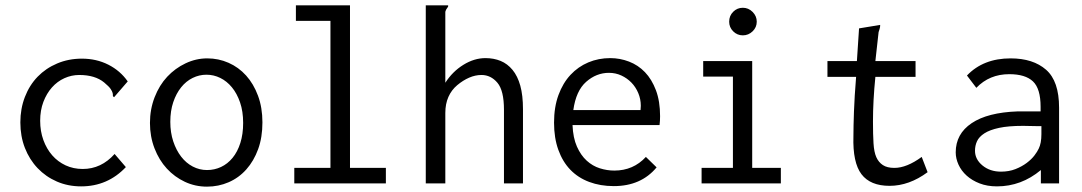

<svg xmlns="http://www.w3.org/2000/svg" viewBox="-20 -685 4040 717"><path d="M457 -381 406 -322Q401 -325 401.5 -328.5Q402 -332 400.5 -338Q399 -344 393 -353Q387 -362 369 -377Q335 -405 276 -405Q247 -405 220.5 -393Q194 -381 174 -358.5Q154 -336 142 -304.5Q130 -273 130 -234Q130 -195 142 -162Q154 -129 175 -105Q196 -81 225 -67.5Q254 -54 289 -54Q358 -54 408 -110L450 -61Q382 11 283 11Q234 11 192.5 -7Q151 -25 120.5 -57Q90 -89 73 -132.5Q56 -176 56 -228Q56 -279 73 -323Q90 -367 120.5 -398.5Q151 -430 193.5 -448Q236 -466 286 -466Q340 -466 384.5 -443.5Q429 -421 457 -381Z M754 -467Q796 -467 833.5 -450.5Q871 -434 899 -403Q927 -372 943.5 -327.5Q960 -283 960 -228Q960 -172 944 -128Q928 -84 900 -52.5Q872 -21 834 -4.5Q796 12 753 12Q709 12 670.5 -6Q632 -24 603 -55.5Q574 -87 557 -131Q540 -175 540 -226Q540 -277 557.5 -322Q575 -367 604.5 -398.5Q634 -430 673 -448.5Q712 -467 754 -467ZM888 -226Q888 -269 876.5 -302.5Q865 -336 846 -359Q827 -382 802.5 -394Q778 -406 751 -406Q724 -406 699.5 -394Q675 -382 656.5 -359Q638 -336 627 -303.5Q616 -271 616 -230Q616 -190 627 -157Q638 -124 656.5 -100Q675 -76 700 -63Q725 -50 753 -50Q781 -50 805.5 -61.5Q830 -73 848.5 -95.5Q867 -118 877.5 -151Q888 -184 888 -226Z M1085 -665H1287V-58H1421V0H1079V-58H1214V-607H1085Z M1570 0V-665H1653Q1653 -664 1653.5 -664Q1654 -664 1654 -663Q1654 -660 1649.5 -654.5Q1645 -649 1643 -641V-376Q1670 -418 1710.5 -443Q1751 -468 1793 -468Q1824 -468 1849.5 -457.5Q1875 -447 1894 -424Q1913 -401 1923 -365Q1933 -329 1933 -277V0H1862V-275Q1862 -347 1837.5 -376Q1813 -405 1778 -405Q1755 -405 1732 -395Q1709 -385 1687.5 -367Q1666 -349 1654.5 -323Q1643 -297 1643 -263V0Z M2259 -468Q2295 -468 2329 -455Q2363 -442 2388.5 -415.5Q2414 -389 2429.5 -348Q2445 -307 2445 -251Q2445 -243 2444.5 -234.5Q2444 -226 2443 -218H2118Q2120 -170 2134.5 -137.5Q2149 -105 2171 -85Q2193 -65 2220 -56.5Q2247 -48 2274 -48Q2345 -48 2392 -99L2432 -60Q2374 10 2272 10Q2222 10 2180.5 -5.5Q2139 -21 2110 -51Q2081 -81 2065 -125.5Q2049 -170 2049 -227Q2049 -285 2065.5 -330Q2082 -375 2110.5 -405.5Q2139 -436 2177 -452Q2215 -468 2259 -468ZM2121 -274H2372Q2372 -278 2372.5 -281.5Q2373 -285 2373 -290Q2373 -315 2363.5 -337.5Q2354 -360 2338 -376.5Q2322 -393 2300.5 -403Q2279 -413 2254 -413Q2207 -413 2169 -379.5Q2131 -346 2121 -274Z M2606 -457H2789V-58H2896V0H2600V-58H2717V-399H2606ZM2718 -641Q2733 -656 2754 -656Q2775 -656 2790.5 -640.5Q2806 -625 2806 -604Q2806 -583 2790.5 -568Q2775 -553 2754 -553Q2733 -553 2718 -568Q2703 -583 2703 -604Q2703 -626 2718 -641Z M3188 -579 3267 -592Q3267 -583 3264.5 -576Q3262 -569 3261 -565L3249 -457H3399V-398H3249Q3240 -309 3240 -231Q3240 -183 3242 -150Q3244 -117 3252.5 -98Q3261 -79 3277 -68.5Q3293 -58 3320 -58Q3366 -58 3422 -99L3444 -42Q3375 9 3302 9Q3230 9 3197 -34.5Q3164 -78 3167 -176Q3167 -212 3169 -268Q3171 -324 3177 -398H3070V-457H3180Z M3591 -403Q3652 -467 3754 -467Q3838 -467 3886.5 -424.5Q3935 -382 3935 -283V0H3867V-50Q3794 11 3703 11Q3667 11 3638.5 0Q3610 -11 3590 -29Q3570 -47 3559.5 -70Q3549 -93 3549 -116Q3549 -185 3608.5 -225Q3668 -265 3780 -269H3866V-286Q3866 -354 3837.5 -381Q3809 -408 3749 -408Q3675 -408 3626 -357ZM3869 -214H3852Q3838 -214 3825.5 -214.5Q3813 -215 3801 -215Q3746 -215 3711 -207.5Q3676 -200 3656 -187Q3636 -174 3628.5 -157.5Q3621 -141 3621 -122Q3621 -90 3649 -67Q3677 -44 3718 -44Q3748 -44 3772 -53.5Q3796 -63 3814 -76.5Q3832 -90 3843 -104.5Q3854 -119 3859 -130Q3869 -150 3869 -184Z"/></svg>

Font: Inconsolata
Style: Regular
Weight: 400
Designer: Raph Levien, Kirill Tkachev
Foundry: Cyreal
Version: Version 1.013